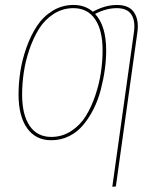

<svg xmlns="http://www.w3.org/2000/svg" viewBox="-20 -548 638 763"><path d="M444.8 -528.3Q493.2 -528.3 512.9 -498.5Q532.7 -468.8 525.9 -419.4L440.4 192.9L426.3 194.3L512.2 -419.9Q518.6 -464.4 502.2 -490Q485.8 -515.6 443.8 -515.6Q402.3 -515.6 357.9 -492.7Q401.9 -445.8 401.9 -347.7Q401.9 -310.5 396.5 -271.5Q391.1 -232.4 380.6 -191.9Q370.1 -151.4 352.3 -115.7Q334.5 -80.1 311 -51.8Q287.6 -23.4 254.9 -7.1Q222.2 9.3 183.6 9.3Q121.6 9.3 87.6 -38.8Q53.7 -86.9 53.7 -172.4Q53.7 -217.8 61 -264.9Q68.4 -312 85.4 -359.9Q102.5 -407.7 127 -444.8Q151.4 -481.9 189 -505.1Q226.6 -528.3 272 -528.3Q317.9 -528.3 349.1 -501.5Q397.9 -528.3 444.8 -528.3ZM183.6 -3.9Q227.1 -3.9 262.7 -27.1Q298.3 -50.3 320.8 -86.4Q343.3 -122.6 358.9 -169.2Q374.5 -215.8 381.1 -260.5Q387.7 -305.2 387.7 -347.7Q387.7 -428.2 357.7 -471.9Q327.6 -515.6 272 -515.6Q229 -515.6 193.6 -492.9Q158.2 -470.2 135.5 -434.1Q112.8 -397.9 96.9 -351.6Q81.1 -305.2 74.5 -260.3Q67.9 -215.3 67.9 -172.4Q67.9 -91.8 97.9 -47.9Q127.9 -3.9 183.6 -3.9Z"/></svg>

Font: Fira Sans Compressed Hair
Style: Italic
Weight: 100
Width: 3
Italic angle: -8°
Designer: Carrois Corporate & Edenspiekermann AG
Foundry: Carrois Corporate GbR & Edenspiekermann AG
Version: Version 4.203;PS 004.203;hotconv 1.0.88;makeotf.lib2.5.64775